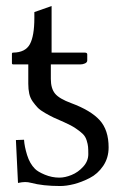

<svg xmlns="http://www.w3.org/2000/svg" viewBox="-20 -604 409 636"><path d="M73.7 -390.6H24.4Q19.5 -390.6 19.5 -394.5V-425.8Q19.5 -429.7 23.4 -429.7Q64 -430.2 78.9 -457.5Q93.8 -484.9 93.8 -544.9V-564L150.9 -584V-429.7H261.2Q269 -429.7 269 -423.8V-403.8Q269 -397.5 261.7 -394Q254.4 -390.6 245.6 -390.6H148.4V-342.3Q148.4 -311 162.4 -293.9Q176.3 -276.9 216.3 -262.2Q280.8 -238.3 310.3 -205.8Q339.8 -173.3 339.8 -115.7Q339.8 -81.1 321.8 -54.4Q303.7 -27.8 276.9 -14.2Q250 -0.5 224.9 5.9Q199.7 12.2 179.2 12.2Q122.1 12.2 82 1.5Q73.2 -1 63 -1Q54.2 -1 39.6 2L32.7 -140.1L59.6 -141.1Q61 -118.7 69.8 -90.3Q78.6 -62 95.7 -44.9Q105 -35.2 128.4 -25.4Q151.9 -15.6 176.8 -15.6Q195.3 -15.6 217 -24.4Q238.8 -33.2 255.6 -51.8Q272.5 -70.3 272.5 -93.3Q272.5 -109.4 271.7 -117.7Q271 -126 267.1 -138.7Q263.2 -151.4 254.9 -159.7Q246.6 -168 231.2 -178.5Q215.8 -189 192.4 -199.2Q169.4 -209 157.7 -214.6Q146 -220.2 129.6 -229.5Q113.3 -238.8 105.2 -247.1Q97.2 -255.4 88.6 -267.3Q80.1 -279.3 76.9 -293.7Q73.7 -308.1 73.7 -326.7Z"/></svg>

Font: Libertinage
Style: f
Weight: 400
Designer: OSP
Foundry: OSP
Version: Version 1.0; 2008; OFL relea